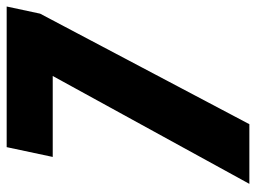

<svg xmlns="http://www.w3.org/2000/svg" viewBox="-114 -638 753 564"><g transform="rotate(-90 262.0 -356.5)"><path d="M503.4 -614.7 178.7 0H3.4L320.3 -577.6H82.5L111.3 -712.9H524.4Z"/></g></svg>

Font: Open Sans Hebrew Condensed Extra Bold
Style: Italic
Weight: 800
Width: 3
Italic angle: -12°
Foundry: Ascender Corporation, Yanek Iontef
Version: Version 2.001;PS 002.001;hotconv 1.0.70;makeotf.lib2.5.58329